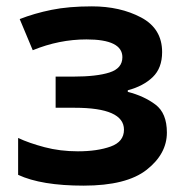

<svg xmlns="http://www.w3.org/2000/svg" viewBox="-20 -574 584 604"><path d="M269 -554Q196 -554 142 -543Q88 -532 42 -514L83 -416Q166 -450 252 -450Q365 -450 365 -394Q365 -359 324.5 -346Q284 -333 210 -333H155V-235H215Q370 -235 370 -166Q370 -128 328 -113Q286 -98 225 -98Q169 -98 120 -111Q71 -124 37 -140V-24Q110 10 243 10Q378 10 441.5 -40Q505 -90 505 -157Q505 -218 469 -245Q433 -272 382 -285V-290Q431 -303 460.5 -331.5Q490 -360 490 -410Q490 -484 424 -519Q358 -554 269 -554Z"/></svg>

Font: Noto Sans UI
Style: Bold
Weight: 700
Designer: Monotype Design Team
Foundry: Monotype Imaging Inc.
Version: Version 1.901